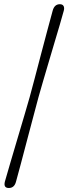

<svg xmlns="http://www.w3.org/2000/svg" viewBox="-20 -776 332 935"><path d="M124.5 -303Q134.5 -339 148.8 -393.8Q163 -448.5 179.2 -509.8Q195.5 -571 210.5 -627.8Q225.5 -684.5 236.5 -724Q245 -755.5 271.5 -755.5Q284.5 -755.5 289.5 -746.8Q294.5 -738 290.5 -723.5Q283 -695.5 270.8 -654.2Q258.5 -613 244.2 -564.8Q230 -516.5 215.5 -467.8Q201 -419 188.5 -376.2Q176 -333.5 167.5 -303Q157.5 -266 142.8 -210.2Q128 -154.5 112 -94Q96 -33.5 81.8 20.5Q67.5 74.5 58 108.5Q50 139.5 23 139.5Q-4.5 139.5 4 107.5Q15 69 31.2 13.8Q47.5 -41.5 65.2 -101.2Q83 -161 98.8 -214.5Q114.5 -268 124.5 -303Z"/></svg>

Font: Fraunces 72pt SuperSoft Light
Style: Italic
Weight: 300
Italic angle: -16°
Version: Version 1.000;[b76b70a41]